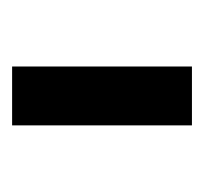

<svg xmlns="http://www.w3.org/2000/svg" viewBox="-30 -787 337 317"><g transform="rotate(90 138.5 -628.5)"><path d="M89.8 -480V-776.9H187V-480Z"/></g></svg>

Font: Sporting Grotesque
Style: Bold
Weight: 700
Designer: Lucas LE BIHAN
Foundry: Lucas LE BIHAN
Version: Version 2.002;PS 2.2;hotconv 1.0.88;makeotf.lib2.5.647800